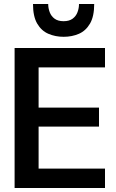

<svg xmlns="http://www.w3.org/2000/svg" viewBox="-20 -940 579 960"><path d="M53 0V-700H505V-603H173V-402H475V-307H173V-97H505V0ZM298 -756Q257 -756 222 -771Q187 -786 166 -822Q145 -858 145 -920H221Q221 -899 228.5 -879Q236 -859 253 -846.5Q270 -834 298 -834Q326 -834 343 -846.5Q360 -859 367.5 -879Q375 -899 375 -920H451Q451 -858 430 -822Q409 -786 374.5 -771Q340 -756 298 -756Z"/></svg>

Font: Host Grotesk SemiBold
Style: Regular
Weight: 600
Designer: Doukan Karapınar
Foundry: Element Type
Version: Version 1.003